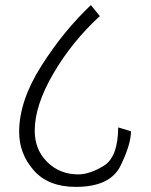

<svg xmlns="http://www.w3.org/2000/svg" viewBox="-20 -714 591 752"><path d="M286 -31Q332 -31 387 -65Q442 -99 443 -215L493 -200Q493 -149 452.5 -65.5Q412 18 277 18Q169 18 112 -47Q55 -112 55 -197Q55 -319 142 -456Q229 -593 336 -694L371 -651Q262 -551 189 -426Q116 -301 116 -202Q116 -128 165 -79.5Q214 -31 286 -31Z"/></svg>

Font: Palanquin ExtraLight
Style: Regular
Weight: 275
Designer: Pria Ravichandran
Version: Version 1.001